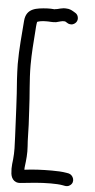

<svg xmlns="http://www.w3.org/2000/svg" viewBox="-61 -813 485 982"><g transform="rotate(5 182.0 -322.0)"><path d="M97 64V62C97 57 97 52 98 46C102 15 106 -21 103 -58C100 -92 101 -124 99 -166C98 -190 96 -215 95 -241C92 -318 82 -394 82 -471C82 -533 87 -591 91 -646C92 -662 93 -681 96 -695C105 -699 121 -702 141 -702H143C152 -703 176 -699 193 -702C210 -706 225 -712 235 -710H238C238 -710 239 -710 242 -708L252 -702C259 -697 270 -697 276 -698C292 -702 306 -717 301 -738C299 -747 293 -755 285 -759L275 -765C265 -771 253 -776 241 -776C217 -779 195 -768 184 -768H182L180 -767C168 -768 151 -769 138 -768C90 -764 34 -762 29 -694C24 -623 16 -553 16 -471C16 -445 18 -420 19 -394C27 -296 30 -202 35 -101C37 -58 39 -22 35 16C33 32 31 49 31 64C31 71 32 77 32 80C32 106 45 138 85 133C129 128 184 122 237 122C259 122 284 123 299 126L310 128C316 129 327 130 336 123C363 105 348 68 324 63L313 61C291 57 264 56 237 56C189 56 142 58 97 64Z"/></g></svg>

Font: Stray Cat
Style: ExBd
Weight: 800
Version: Version 1.0